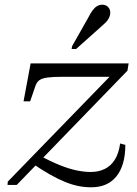

<svg xmlns="http://www.w3.org/2000/svg" viewBox="-20 -785 583 815"><path d="M367 10Q339 10 312 4.5Q285 -1 255.5 -13Q226 -25 192.5 -44Q159 -63 119 -90L146 -126Q196 -99 235 -83.5Q274 -68 306 -61.5Q338 -55 365 -55Q398 -55 424 -67.5Q450 -80 467 -106.5Q484 -133 490 -176L512 -170Q512 -125 502 -91.5Q492 -58 473.5 -35.5Q455 -13 428.5 -1.5Q402 10 367 10ZM51 0H12L13 -14L478 -493L473 -459H243Q205 -459 182.5 -456Q160 -453 148.5 -445.5Q137 -438 131 -422L108 -355H80L110 -516H526L521 -485ZM354 -709Q364 -729 373 -741Q382 -753 392 -759Q402 -765 414 -765Q429 -765 438.5 -755.5Q448 -746 448 -731Q448 -720 443 -709.5Q438 -699 428.5 -689.5Q419 -680 405 -668L303 -577H284L286 -589Z"/></svg>

Font: Roboto Serif 120pt Expanded Light
Style: Italic
Weight: 300
Width: 7
Italic angle: -10°
Designer: Greg Gazdowicz
Foundry: Commercial Type
Version: Version 1.008